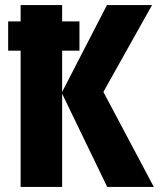

<svg xmlns="http://www.w3.org/2000/svg" viewBox="-20 -734 643 754"><path d="M12 -535V-650H292V-535ZM584 0H401L224 -366V0H61V-714H224V-373L400 -714H577L386 -373Z"/></svg>

Font: Noto Sans Display SemiCondensed Extra
Style: Regular
Weight: 800
Width: 4
Designer: Monotype Design Team
Foundry: Monotype Imaging Inc.
Version: Version 1.900